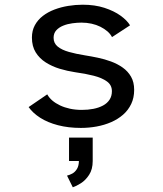

<svg xmlns="http://www.w3.org/2000/svg" viewBox="-20 -532 690 815"><path d="M323.5 11Q270 11 226 -0.5Q182 -12 150.5 -32.2Q119 -52.5 101.5 -77.5L180.5 -131.5Q188.5 -117 202.2 -105.2Q216 -93.5 235 -84.5Q254 -75.5 277.2 -70.5Q300.5 -65.5 327.5 -65.5Q353.5 -65.5 376.5 -70Q399.5 -74.5 417.2 -84Q435 -93.5 445 -108.8Q455 -124 455 -145Q455 -171 434 -186.2Q413 -201.5 377.8 -210.5Q342.5 -219.5 298.5 -225.5Q265.5 -230.5 233.2 -240.2Q201 -250 174.2 -267Q147.5 -284 131.5 -309.8Q115.5 -335.5 115.5 -372.5Q115.5 -402 128 -425Q140.5 -448 162 -464.5Q183.5 -481 211.2 -491.5Q239 -502 269.8 -507Q300.5 -512 331 -512Q382.5 -512 423.2 -498.8Q464 -485.5 491.8 -465.5Q519.5 -445.5 532 -424.5L455.5 -374.5Q448.5 -388 435.8 -399Q423 -410 406 -418.5Q389 -427 368.5 -431.5Q348 -436 325.5 -436Q308 -436 287.2 -433.2Q266.5 -430.5 248.5 -423.2Q230.5 -416 219 -403.5Q207.5 -391 207.5 -371.5Q207.5 -348.5 225 -334.2Q242.5 -320 272.8 -311.5Q303 -303 341 -297Q366.5 -293 395.2 -287Q424 -281 451.2 -271Q478.5 -261 500.8 -245.2Q523 -229.5 536.2 -206.5Q549.5 -183.5 549.5 -150.5Q549.5 -117 537 -90.8Q524.5 -64.5 502.5 -45.2Q480.5 -26 451.8 -13.5Q423 -1 390.2 5Q357.5 11 323.5 11ZM289 263 264.5 213.5Q275 211 286.8 204.8Q298.5 198.5 306.8 185Q315 171.5 315 149L373.5 151.5Q373.5 187 358.2 210.2Q343 233.5 323 246Q303 258.5 289 263ZM273 151.5V52H373.5V151.5Z"/></svg>

Font: Trispace Thin
Style: Regular
Weight: 400
Version: Version 1.210